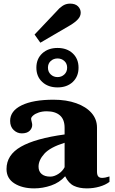

<svg xmlns="http://www.w3.org/2000/svg" viewBox="-20 -1031 634 1061"><path d="M171 -840 296 -972Q305 -984 324 -997.5Q343 -1011 367 -1011Q396 -1011 411 -996Q426 -981 426 -961Q426 -942 411.5 -925.5Q397 -909 369 -892L203 -795ZM181 -657Q181 -706 213.5 -736Q246 -766 298 -766Q350 -766 382 -736Q414 -706 414 -657Q414 -608 382 -578Q350 -548 298 -548Q246 -548 213.5 -578Q181 -608 181 -657ZM351 -657Q351 -680 335.5 -694Q320 -708 298 -708Q276 -708 260.5 -694Q245 -680 245 -657Q245 -634 260.5 -619.5Q276 -605 298 -605Q320 -605 335.5 -619.5Q351 -634 351 -657ZM16 -97Q16 -175 96 -220.5Q176 -266 337 -288V-325Q337 -371 311 -393.5Q285 -416 238 -416Q214 -416 194.5 -409.5Q175 -403 163.5 -393Q152 -383 152 -375Q152 -370 155 -358.5Q158 -347 158 -341Q158 -322 143.5 -308Q129 -294 100 -294Q75 -294 55.5 -312.5Q36 -331 36 -363Q36 -418 99.5 -449Q163 -480 276 -480Q347 -480 401.5 -460.5Q456 -441 486 -406.5Q516 -372 516 -326V-83Q516 -64 523 -56Q530 -48 544 -48Q561 -48 585 -56V-26Q563 -9 529.5 0.5Q496 10 460 10Q418 10 388.5 -4Q359 -18 340 -57Q309 -22 262.5 -6Q216 10 169 10Q103 10 59.5 -17.5Q16 -45 16 -97ZM337 -107V-242Q257 -217 225 -181.5Q193 -146 193 -110Q193 -84 210 -69.5Q227 -55 258 -55Q279 -55 302 -69.5Q325 -84 337 -107Z"/></svg>

Font: Taviraj
Style: Bold
Weight: 700
Designer: Katatrad Team
Foundry: CadsonDemak
Version: Version 1.001